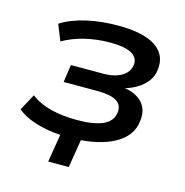

<svg xmlns="http://www.w3.org/2000/svg" viewBox="-96 -591 781 812"><g transform="rotate(15 294.5 -185.0)"><path d="M186 131 206 9Q144 5 94.5 -11Q45 -27 16 -52L55 -124Q91 -96 142 -83Q193 -70 256 -70Q331 -70 371 -88Q411 -106 416 -145Q420 -179 393.5 -195Q367 -211 311 -211H162L173 -288H314Q363 -288 394 -306Q425 -324 430 -357Q434 -388 404.5 -405.5Q375 -423 311 -423Q253 -423 200.5 -410.5Q148 -398 104 -373L76 -443Q122 -472 185.5 -486.5Q249 -501 324 -501Q436 -501 489 -465Q542 -429 533 -363Q530 -335 512.5 -312Q495 -289 466.5 -272.5Q438 -256 400 -248V-255Q462 -250 493.5 -218.5Q525 -187 517 -133Q510 -73 452 -36.5Q394 0 296 8L276 131Z"/></g></svg>

Font: Nunito Sans 10pt SemiExpanded SemiBold
Style: Italic
Weight: 600
Width: 6
Italic angle: -9°
Designer: Vernon Adams
Foundry: Vernon Adams
Version: Version 3.101;gftools[0.9.27]